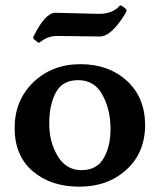

<svg xmlns="http://www.w3.org/2000/svg" viewBox="-20 -689 600 721"><path d="M188 -641 353 -637Q404 -637 431 -669Q438 -669 454 -654Q455 -652 455 -649Q455 -646 453 -642Q399 -552 355 -552L195 -554Q158 -554 128 -529H125Q122 -529 107 -542Q105 -545 105 -548Q105 -551 107 -554Q150 -641 188 -641ZM105 -380Q176 -448 282 -448Q388 -448 456 -386Q524 -324 525 -221Q525 -116 455 -52Q385 12 278 12Q171 12 103 -46Q35 -104 35 -208Q35 -312 105 -380ZM395 -210Q394 -280 364 -334Q334 -388 274 -388Q214 -388 190 -342Q165 -296 165 -227Q164 -158 196 -104Q228 -50 286 -50Q344 -50 370 -96Q396 -142 395 -210Z"/></svg>

Font: Lusitana
Style: Bold
Weight: 700
Designer: Ana Paula Megda
Foundry: Ana Paula Megda
Version: Version 1.001; ttfautohint (v1.4.1)